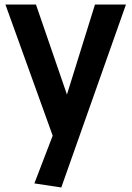

<svg xmlns="http://www.w3.org/2000/svg" viewBox="-20 -592 582 849"><path d="M251 237 132 219 213 8 4 -572H139L276 -174L400 -572H537Z"/></svg>

Font: Sintony
Style: Bold
Weight: 700
Designer: Eduardo Rodriguez Tunni
Foundry: Eduardo Rodriguez Tunni
Version: Version 1.001